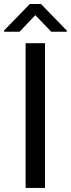

<svg xmlns="http://www.w3.org/2000/svg" viewBox="-30 -923 348 943"><path d="M190.9 -710.9V0H95.7V-710.9ZM-9.8 -773.4 116.2 -903.3H171.4L298.3 -772.5V-767.1H221.7L143.6 -848.6L65.9 -767.1H-9.8Z"/></svg>

Font: Bert Sans Medium
Style: Regular
Weight: 500
Designer: Christian Robertson, Adam Twardoch, & Cristiano Sobral
Foundry: Google
Version: Version 12.135;January 10, 2020;FontCreator 12.0.0.2547 64-b